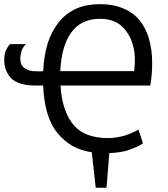

<svg xmlns="http://www.w3.org/2000/svg" viewBox="-20 -715 796 910"><path d="M692.4 -310.5Q697.3 -337.9 699.2 -364.3Q701.2 -389.6 701.2 -415Q701.2 -481.4 685.5 -533.2Q669.9 -585.9 638.7 -622.1Q607.4 -658.2 560.5 -676.8Q514.6 -695.3 454.1 -695.3Q391.6 -695.3 342.8 -674.8Q294.9 -653.3 260.7 -612.3Q226.6 -571.3 207 -512.7Q188.5 -454.1 184.6 -377.9Q181.6 -377 177.7 -377Q174.8 -377 171.9 -377Q168 -377 160.2 -377Q146.5 -377 135.7 -377.9Q125 -378.9 116.2 -381.8Q108.4 -384.8 101.6 -388.7Q95.7 -392.6 90.8 -396.5Q85.9 -401.4 83 -405.3Q81.1 -410.2 79.1 -416Q77.1 -421.9 77.1 -427.7Q76.2 -433.6 76.2 -439.5Q76.2 -447.3 78.1 -455.1Q79.1 -462.9 82 -473.6Q85 -483.4 90.8 -491.2Q95.7 -499 103.5 -505.9Q78.1 -505.9 27.3 -505.9Q21.5 -499 16.6 -492.2Q11.7 -484.4 7.8 -475.6Q3.9 -466.8 2 -456.1Q0 -444.3 0 -429.7Q0 -403.3 8.8 -381.8Q17.6 -360.4 33.2 -343.8Q49.8 -327.1 79.1 -318.4Q107.4 -309.6 148.4 -309.6Q160.2 -309.6 184.6 -309.6Q187.5 -235.4 204.1 -179.7Q220.7 -123 252 -85Q283.2 -46.9 323.2 -23.4Q364.3 -1 415 6.8Q420.9 62.5 433.6 174.8Q446.3 174.8 484.4 174.8Q484.4 174.8 485.4 173.8Q485.4 173.8 485.4 172.9Q485.4 172.9 485.4 171.9Q485.4 171.9 485.4 170.9Q485.4 170.9 485.4 169.9Q485.4 169.9 485.4 168.9Q485.4 168.9 485.4 168Q485.4 168 485.4 167Q485.4 167 485.4 166Q485.4 166 485.4 165Q485.4 165 485.4 164.1Q485.4 164.1 486.3 162.1Q486.3 162.1 486.3 161.1Q486.3 161.1 486.3 160.2Q486.3 160.2 486.3 159.2Q486.3 159.2 486.3 158.2Q486.3 158.2 486.3 157.2Q486.3 157.2 486.3 156.2Q486.3 156.2 486.3 155.3Q486.3 155.3 486.3 154.3Q486.3 154.3 486.3 153.3Q486.3 153.3 486.3 152.3Q486.3 152.3 487.3 151.4Q487.3 151.4 487.3 150.4Q487.3 150.4 487.3 149.4Q487.3 149.4 487.3 147.5Q487.3 147.5 487.3 146.5Q487.3 146.5 487.3 145.5Q487.3 145.5 487.3 144.5Q487.3 144.5 487.3 143.6Q487.3 143.6 487.3 142.6Q487.3 142.6 487.3 141.6Q487.3 141.6 487.3 140.6Q487.3 140.6 488.3 139.6Q488.3 139.6 488.3 138.7Q488.3 138.7 488.3 136.7Q488.3 136.7 488.3 135.7Q488.3 135.7 488.3 134.8Q488.3 134.8 488.3 133.8Q488.3 133.8 488.3 132.8Q488.3 132.8 488.3 131.8Q492.2 90.8 494.1 60.5Q497.1 30.3 498 10.7Q524.4 9.8 547.9 5.9Q570.3 2.9 589.8 -3.9Q609.4 -11.7 627 -18.6Q643.6 -26.4 657.2 -35.2Q657.2 -36.1 657.2 -37.1Q657.2 -37.1 657.2 -38.1Q657.2 -38.1 656.2 -39.1Q656.2 -39.1 656.2 -40Q656.2 -40 656.2 -41Q656.2 -41 655.3 -42Q655.3 -42 655.3 -43Q655.3 -43 655.3 -43.9Q655.3 -43.9 654.3 -44.9Q654.3 -44.9 654.3 -45.9Q654.3 -45.9 654.3 -46.9Q654.3 -46.9 653.3 -47.9Q653.3 -47.9 653.3 -48.8Q653.3 -48.8 653.3 -49.8Q653.3 -49.8 653.3 -50.8Q653.3 -50.8 652.3 -50.8Q652.3 -50.8 652.3 -51.8Q652.3 -51.8 651.4 -53.7Q651.4 -53.7 651.4 -54.7Q651.4 -54.7 651.4 -55.7Q651.4 -55.7 651.4 -55.7Q651.4 -55.7 650.4 -56.6Q650.4 -56.6 650.4 -57.6Q650.4 -57.6 650.4 -58.6Q650.4 -58.6 650.4 -59.6Q650.4 -59.6 649.4 -59.6Q649.4 -59.6 649.4 -60.5Q649.4 -61.5 649.4 -62.5Q649.4 -62.5 648.4 -63.5Q648.4 -63.5 648.4 -63.5Q648.4 -63.5 648.4 -64.5Q648.4 -64.5 648.4 -65.4Q648.4 -65.4 647.5 -65.4Q647.5 -65.4 647.5 -66.4Q647.5 -66.4 647.5 -67.4Q647.5 -67.4 647.5 -68.4Q647.5 -68.4 646.5 -69.3Q646.5 -69.3 646.5 -70.3Q646.5 -70.3 646.5 -71.3Q646.5 -71.3 645.5 -72.3Q645.5 -72.3 645.5 -72.3Q645.5 -72.3 645.5 -73.2Q645.5 -73.2 645.5 -73.2Q645.5 -74.2 644.5 -75.2Q644.5 -75.2 644.5 -75.2Q644.5 -75.2 644.5 -76.2Q644.5 -76.2 644.5 -76.2Q644.5 -77.1 643.6 -78.1Q643.6 -78.1 643.6 -78.1Q643.6 -78.1 643.6 -79.1Q643.6 -79.1 643.6 -79.1Q643.6 -80.1 642.6 -81.1Q642.6 -81.1 642.6 -81.1Q642.6 -81.1 642.6 -82Q642.6 -82 642.6 -83Q642.6 -83 641.6 -84Q641.6 -84 641.6 -84Q641.6 -84 641.6 -85Q641.6 -85 641.6 -85Q641.6 -85 640.6 -86.9Q640.6 -86.9 640.6 -86.9Q640.6 -86.9 640.6 -87.9Q640.6 -87.9 640.6 -88.9Q640.6 -88.9 639.6 -89.8Q639.6 -89.8 639.6 -90.8Q639.6 -90.8 639.6 -90.8Q639.6 -90.8 638.7 -92.8Q638.7 -92.8 638.7 -93.8Q638.7 -93.8 638.7 -93.8Q638.7 -93.8 637.7 -95.7Q637.7 -95.7 637.7 -96.7Q637.7 -96.7 637.7 -97.7Q637.7 -97.7 636.7 -98.6Q636.7 -98.6 636.7 -99.6Q636.7 -99.6 636.7 -100.6Q636.7 -100.6 635.7 -100.6Q624 -92.8 608.4 -86.9Q593.8 -80.1 574.2 -73.2Q554.7 -67.4 535.2 -64.5Q514.6 -60.5 492.2 -60.5Q439.5 -60.5 398.4 -75.2Q357.4 -89.8 330.1 -121.1Q302.7 -152.3 287.1 -199.2Q270.5 -246.1 266.6 -309.6Q269.5 -309.6 276.4 -309.6Q276.4 -309.6 277.3 -309.6Q277.3 -309.6 278.3 -309.6Q278.3 -309.6 279.3 -309.6Q279.3 -309.6 280.3 -309.6Q280.3 -309.6 281.2 -309.6Q281.2 -309.6 282.2 -309.6Q282.2 -309.6 283.2 -309.6Q283.2 -309.6 284.2 -309.6Q284.2 -309.6 285.2 -309.6Q285.2 -309.6 286.1 -309.6Q286.1 -309.6 287.1 -309.6Q287.1 -309.6 287.1 -309.6Q287.1 -309.6 288.1 -309.6Q288.1 -309.6 289.1 -309.6Q289.1 -309.6 290 -309.6Q290 -309.6 291 -309.6Q291 -309.6 292 -309.6Q292 -309.6 293 -309.6Q293 -309.6 293.9 -309.6Q293.9 -309.6 294.9 -309.6Q294.9 -309.6 295.9 -309.6Q295.9 -309.6 296.9 -309.6Q296.9 -309.6 297.9 -309.6Q297.9 -309.6 298.8 -309.6Q298.8 -309.6 299.8 -309.6Q300.8 -309.6 301.8 -309.6Q301.8 -309.6 302.7 -309.6Q302.7 -309.6 303.7 -309.6Q303.7 -309.6 304.7 -309.6Q304.7 -309.6 305.7 -309.6Q305.7 -309.6 306.6 -309.6Q306.6 -309.6 307.6 -309.6Q307.6 -309.6 308.6 -309.6Q308.6 -309.6 309.6 -309.6Q309.6 -309.6 310.5 -309.6Q310.5 -309.6 311.5 -309.6Q311.5 -309.6 311.5 -309.6Q311.5 -309.6 312.5 -309.6Q312.5 -309.6 313.5 -309.6Q313.5 -309.6 314.5 -309.6Q314.5 -309.6 315.4 -309.6Q315.4 -309.6 316.4 -309.6Q316.4 -309.6 317.4 -309.6Q317.4 -309.6 319.3 -309.6Q319.3 -309.6 320.3 -309.6Q320.3 -309.6 321.3 -309.6Q321.3 -309.6 322.3 -309.6Q322.3 -309.6 323.2 -309.6Q323.2 -309.6 324.2 -309.6Q324.2 -309.6 325.2 -309.6Q325.2 -309.6 325.2 -309.6Q325.2 -309.6 326.2 -309.6Q326.2 -309.6 327.1 -309.6Q327.1 -309.6 328.1 -309.6Q328.1 -309.6 329.1 -309.6Q329.1 -309.6 330.1 -309.6Q330.1 -309.6 332 -309.6Q332 -309.6 333 -309.6Q333 -309.6 334 -309.6Q334 -309.6 335 -309.6Q335 -309.6 335.9 -309.6Q335.9 -309.6 336.9 -309.6Q336.9 -309.6 336.9 -309.6Q336.9 -309.6 337.9 -309.6Q337.9 -309.6 338.9 -309.6Q338.9 -309.6 339.8 -309.6Q340.8 -309.6 341.8 -309.6Q341.8 -309.6 342.8 -309.6Q342.8 -309.6 343.8 -309.6Q343.8 -309.6 344.7 -309.6Q344.7 -309.6 345.7 -309.6Q345.7 -309.6 345.7 -309.6Q345.7 -309.6 346.7 -309.6Q346.7 -309.6 347.7 -309.6Q347.7 -309.6 348.6 -309.6Q348.6 -309.6 350.6 -309.6Q350.6 -309.6 351.6 -309.6Q351.6 -309.6 352.5 -309.6Q352.5 -309.6 353.5 -309.6Q353.5 -309.6 354.5 -309.6Q354.5 -309.6 354.5 -309.6Q354.5 -309.6 355.5 -309.6Q355.5 -309.6 356.4 -309.6Q356.4 -309.6 358.4 -309.6Q358.4 -309.6 359.4 -309.6Q359.4 -309.6 360.4 -309.6Q360.4 -309.6 361.3 -309.6Q361.3 -309.6 361.3 -309.6Q361.3 -309.6 362.3 -309.6Q362.3 -309.6 363.3 -309.6Q363.3 -309.6 365.2 -309.6Q365.2 -309.6 366.2 -309.6Q366.2 -309.6 367.2 -309.6Q367.2 -309.6 368.2 -309.6Q368.2 -309.6 368.2 -309.6Q368.2 -309.6 369.1 -309.6Q369.1 -309.6 371.1 -309.6Q371.1 -309.6 372.1 -309.6Q372.1 -309.6 373 -309.6Q373 -309.6 374 -309.6Q374 -309.6 374 -309.6Q374 -309.6 375 -309.6Q375 -309.6 377 -309.6Q377 -309.6 377.9 -309.6Q377.9 -309.6 378.9 -309.6Q378.9 -309.6 379.9 -309.6Q379.9 -309.6 379.9 -309.6Q379.9 -309.6 380.9 -309.6Q381.8 -309.6 382.8 -309.6Q382.8 -309.6 383.8 -309.6Q383.8 -309.6 384.8 -309.6Q384.8 -309.6 384.8 -309.6Q384.8 -309.6 385.7 -309.6Q386.7 -309.6 387.7 -309.6Q387.7 -309.6 388.7 -309.6Q388.7 -309.6 389.6 -309.6Q389.6 -309.6 389.6 -309.6Q389.6 -309.6 390.6 -309.6Q390.6 -309.6 392.6 -309.6Q392.6 -309.6 393.6 -309.6Q393.6 -309.6 394.5 -309.6Q394.5 -309.6 394.5 -309.6Q394.5 -309.6 395.5 -309.6Q395.5 -309.6 397.5 -309.6Q397.5 -309.6 398.4 -309.6Q398.4 -309.6 399.4 -309.6Q399.4 -309.6 399.4 -309.6Q400.4 -309.6 401.4 -309.6Q401.4 -309.6 402.3 -309.6Q402.3 -309.6 403.3 -309.6Q403.3 -309.6 403.3 -309.6Q403.3 -309.6 404.3 -309.6Q405.3 -309.6 406.2 -309.6Q406.2 -309.6 407.2 -309.6Q407.2 -309.6 407.2 -309.6Q407.2 -309.6 408.2 -309.6Q408.2 -309.6 410.2 -309.6Q410.2 -309.6 411.1 -309.6Q411.1 -309.6 411.1 -309.6Q411.1 -309.6 412.1 -309.6Q413.1 -309.6 414.1 -309.6Q414.1 -309.6 415 -309.6Q415 -309.6 415 -309.6Q415 -309.6 416 -309.6Q416 -309.6 418 -309.6Q418 -309.6 418.9 -309.6Q418.9 -309.6 418.9 -309.6Q418.9 -309.6 420.9 -309.6Q420.9 -309.6 421.9 -309.6Q421.9 -309.6 421.9 -309.6Q421.9 -309.6 422.9 -309.6Q423.8 -309.6 424.8 -309.6Q424.8 -309.6 425.8 -309.6Q425.8 -309.6 425.8 -309.6Q425.8 -309.6 427.7 -309.6Q427.7 -309.6 428.7 -309.6Q428.7 -309.6 428.7 -309.6Q428.7 -309.6 430.7 -309.6Q430.7 -309.6 431.6 -309.6Q431.6 -309.6 432.6 -309.6Q432.6 -309.6 432.6 -309.6Q433.6 -309.6 434.6 -309.6Q434.6 -309.6 435.5 -309.6Q435.5 -309.6 435.5 -309.6Q436.5 -309.6 437.5 -309.6Q437.5 -309.6 438.5 -309.6Q438.5 -309.6 438.5 -309.6Q439.5 -309.6 440.4 -309.6Q440.4 -309.6 441.4 -309.6Q441.4 -309.6 441.4 -309.6Q441.4 -309.6 443.4 -309.6Q443.4 -309.6 444.3 -309.6Q444.3 -309.6 444.3 -309.6Q444.3 -309.6 446.3 -309.6Q446.3 -309.6 446.3 -309.6Q447.3 -309.6 448.2 -309.6Q448.2 -309.6 449.2 -309.6Q449.2 -309.6 449.2 -309.6Q450.2 -309.6 451.2 -309.6Q451.2 -309.6 452.1 -309.6Q452.1 -309.6 452.1 -309.6Q452.1 -309.6 454.1 -309.6Q454.1 -309.6 455.1 -309.6Q455.1 -309.6 456.1 -309.6Q456.1 -309.6 457 -309.6Q457 -309.6 457 -309.6Q457 -309.6 459 -309.6Q459 -309.6 460 -309.6Q460 -309.6 460.9 -309.6Q460.9 -309.6 461.9 -309.6Q461.9 -309.6 461.9 -309.6Q462.9 -309.6 463.9 -309.6Q463.9 -309.6 464.8 -309.6Q464.8 -309.6 465.8 -309.6Q465.8 -309.6 466.8 -309.6Q466.8 -309.6 466.8 -309.6Q467.8 -309.6 468.8 -309.6Q468.8 -309.6 468.8 -309.6Q468.8 -309.6 470.7 -309.6Q470.7 -309.6 471.7 -309.6Q471.7 -309.6 472.7 -309.6Q472.7 -309.6 473.6 -309.6Q473.6 -309.6 474.6 -309.6Q474.6 -309.6 475.6 -309.6Q475.6 -309.6 475.6 -309.6Q475.6 -309.6 477.5 -309.6Q477.5 -309.6 477.5 -309.6Q478.5 -309.6 479.5 -309.6Q479.5 -309.6 479.5 -309.6Q480.5 -309.6 481.4 -309.6Q481.4 -309.6 481.4 -309.6Q481.4 -309.6 483.4 -309.6Q483.4 -309.6 483.4 -309.6Q483.4 -309.6 485.4 -309.6Q485.4 -309.6 485.4 -309.6Q486.3 -309.6 487.3 -309.6Q487.3 -309.6 487.3 -309.6Q488.3 -309.6 489.3 -309.6Q489.3 -309.6 489.3 -309.6Q489.3 -309.6 491.2 -309.6Q491.2 -309.6 491.2 -309.6Q491.2 -309.6 493.2 -309.6Q493.2 -309.6 493.2 -309.6Q494.1 -309.6 495.1 -309.6Q495.1 -309.6 495.1 -309.6Q496.1 -309.6 497.1 -309.6Q497.1 -309.6 498 -309.6Q498 -309.6 499 -309.6Q499 -309.6 500 -309.6Q500 -309.6 501 -309.6Q501 -309.6 502 -309.6Q502 -309.6 502 -309.6Q502 -309.6 503.9 -309.6Q503.9 -309.6 503.9 -309.6Q503.9 -309.6 505.9 -309.6Q505.9 -309.6 506.8 -309.6Q506.8 -309.6 507.8 -309.6Q507.8 -309.6 508.8 -309.6Q508.8 -309.6 508.8 -309.6Q509.8 -309.6 510.7 -309.6Q510.7 -309.6 511.7 -309.6Q511.7 -309.6 512.7 -309.6Q512.7 -309.6 513.7 -309.6Q513.7 -309.6 513.7 -309.6Q514.6 -309.6 515.6 -309.6Q515.6 -309.6 516.6 -309.6Q516.6 -309.6 517.6 -309.6Q517.6 -309.6 518.6 -309.6Q518.6 -309.6 518.6 -309.6Q519.5 -309.6 520.5 -309.6Q520.5 -309.6 521.5 -309.6Q521.5 -309.6 522.5 -309.6Q522.5 -309.6 523.4 -309.6Q523.4 -309.6 524.4 -309.6Q524.4 -309.6 525.4 -309.6Q525.4 -309.6 526.4 -309.6Q526.4 -309.6 526.4 -309.6Q527.3 -309.6 528.3 -309.6Q528.3 -309.6 529.3 -309.6Q529.3 -309.6 529.3 -309.6Q530.3 -309.6 531.2 -309.6Q531.2 -309.6 532.2 -309.6Q532.2 -309.6 532.2 -309.6Q533.2 -309.6 534.2 -309.6Q534.2 -309.6 535.2 -309.6Q535.2 -309.6 535.2 -309.6Q535.2 -309.6 537.1 -309.6Q537.1 -309.6 538.1 -309.6Q538.1 -309.6 538.1 -309.6Q538.1 -309.6 540 -309.6Q540 -309.6 541 -309.6Q541 -309.6 542 -309.6Q542 -309.6 543 -309.6Q543 -309.6 543.9 -309.6Q543.9 -309.6 544.9 -309.6Q544.9 -309.6 545.9 -309.6Q545.9 -309.6 546.9 -309.6Q546.9 -309.6 547.9 -309.6Q547.9 -309.6 547.9 -309.6Q548.8 -309.6 549.8 -309.6Q549.8 -309.6 550.8 -309.6Q550.8 -309.6 551.8 -309.6Q551.8 -309.6 552.7 -309.6Q552.7 -309.6 553.7 -309.6Q553.7 -309.6 554.7 -309.6Q554.7 -309.6 555.7 -309.6Q555.7 -309.6 556.6 -309.6Q556.6 -309.6 557.6 -309.6Q557.6 -309.6 557.6 -309.6Q557.6 -309.6 558.6 -309.6Q559.6 -309.6 560.5 -309.6Q560.5 -309.6 561.5 -309.6Q561.5 -309.6 562.5 -309.6Q562.5 -309.6 563.5 -309.6Q563.5 -309.6 564.5 -309.6Q564.5 -309.6 565.4 -309.6Q565.4 -309.6 566.4 -309.6Q566.4 -309.6 567.4 -309.6Q567.4 -309.6 568.4 -309.6Q568.4 -309.6 569.3 -309.6Q569.3 -309.6 570.3 -309.6Q570.3 -309.6 571.3 -309.6Q571.3 -309.6 572.3 -309.6Q572.3 -309.6 573.2 -309.6Q573.2 -309.6 574.2 -309.6Q574.2 -309.6 575.2 -309.6Q575.2 -309.6 576.2 -309.6Q576.2 -309.6 577.1 -309.6Q577.1 -309.6 578.1 -309.6Q578.1 -309.6 579.1 -309.6Q579.1 -309.6 580.1 -309.6Q580.1 -309.6 581.1 -309.6Q581.1 -309.6 582 -309.6Q582 -309.6 583 -309.6Q583 -309.6 584 -309.6Q584 -309.6 585 -309.6Q585 -309.6 585.9 -309.6Q585.9 -309.6 586.9 -309.6Q586.9 -309.6 587.9 -309.6Q587.9 -309.6 588.9 -309.6Q588.9 -309.6 589.8 -309.6Q589.8 -309.6 590.8 -309.6Q590.8 -309.6 591.8 -309.6Q591.8 -309.6 592.8 -309.6Q592.8 -309.6 593.8 -309.6Q593.8 -309.6 594.7 -309.6Q594.7 -309.6 595.7 -309.6Q595.7 -309.6 596.7 -309.6Q596.7 -309.6 597.7 -309.6Q597.7 -309.6 598.6 -309.6Q598.6 -309.6 599.6 -309.6Q599.6 -309.6 600.6 -309.6Q600.6 -309.6 601.6 -309.6Q601.6 -309.6 602.5 -309.6Q602.5 -309.6 603.5 -309.6Q603.5 -309.6 604.5 -309.6Q604.5 -309.6 605.5 -309.6Q605.5 -309.6 606.4 -309.6Q606.4 -309.6 607.4 -309.6Q607.4 -309.6 608.4 -309.6Q608.4 -309.6 609.4 -309.6Q609.4 -309.6 610.4 -309.6Q610.4 -309.6 611.3 -309.6Q611.3 -309.6 612.3 -309.6Q612.3 -309.6 613.3 -309.6Q613.3 -309.6 614.3 -309.6Q614.3 -309.6 615.2 -309.6Q615.2 -309.6 616.2 -309.6Q616.2 -309.6 617.2 -309.6Q617.2 -309.6 618.2 -309.6Q618.2 -309.6 619.1 -309.6Q619.1 -309.6 620.1 -309.6Q620.1 -309.6 621.1 -309.6Q622.1 -309.6 623 -309.6Q623 -309.6 624 -309.6Q624 -309.6 625 -309.6Q625 -309.6 626 -309.6Q626 -309.6 627 -309.6Q627 -309.6 627.9 -309.6Q627.9 -309.6 628.9 -309.6Q628.9 -309.6 629.9 -309.6Q629.9 -309.6 630.9 -309.6Q630.9 -309.6 631.8 -309.6Q631.8 -309.6 632.8 -309.6Q632.8 -309.6 633.8 -309.6Q634.8 -309.6 635.7 -309.6Q635.7 -309.6 636.7 -309.6Q636.7 -309.6 637.7 -309.6Q637.7 -309.6 638.7 -309.6Q638.7 -309.6 639.6 -309.6Q639.6 -309.6 640.6 -309.6Q640.6 -309.6 641.6 -309.6Q641.6 -309.6 642.6 -309.6Q642.6 -309.6 644.5 -309.6Q644.5 -309.6 645.5 -309.6Q645.5 -309.6 646.5 -309.6Q646.5 -309.6 647.5 -309.6Q647.5 -309.6 648.4 -309.6Q648.4 -309.6 649.4 -309.6Q649.4 -309.6 650.4 -309.6Q650.4 -309.6 652.3 -309.6Q652.3 -309.6 653.3 -309.6Q653.3 -309.6 654.3 -309.6Q654.3 -309.6 655.3 -309.6Q655.3 -309.6 656.2 -309.6Q656.2 -309.6 657.2 -309.6Q658.2 -309.6 659.2 -309.6Q659.2 -309.6 660.2 -309.6Q660.2 -309.6 661.1 -309.6Q661.1 -309.6 662.1 -309.6Q662.1 -309.6 663.1 -309.6Q663.1 -309.6 665 -309.6Q665 -309.6 666 -309.6Q666 -309.6 667 -309.6Q667 -309.6 668 -309.6Q668.9 -309.6 669.9 -309.6Q669.9 -309.6 670.9 -309.6Q670.9 -309.6 671.9 -309.6Q671.9 -309.6 672.9 -309.6Q673.8 -309.6 674.8 -309.6Q674.8 -309.6 675.8 -309.6Q675.8 -309.6 676.8 -309.6Q676.8 -309.6 677.7 -309.6Q678.7 -309.6 679.7 -309.6Q679.7 -309.6 680.7 -309.6Q680.7 -309.6 681.6 -309.6Q681.6 -309.6 682.6 -309.6Q683.6 -309.6 684.6 -309.6Q684.6 -309.6 685.5 -309.6Q685.5 -309.6 686.5 -309.6Q686.5 -309.6 688.5 -309.6Q688.5 -309.6 689.5 -309.6Q689.5 -309.6 690.4 -309.6Q691.4 -309.6 692.4 -310.5ZM265.6 -377.9Q268.6 -436.5 281.2 -482.4Q293.9 -528.3 317.4 -560.5Q340.8 -593.8 375 -609.4Q409.2 -626 454.1 -626Q475.6 -626 494.1 -622.1Q512.7 -618.2 528.3 -610.4Q544.9 -602.5 556.6 -590.8Q569.3 -580.1 579.1 -566.4Q588.9 -552.7 596.7 -537.1Q604.5 -521.5 609.4 -503.9Q614.3 -486.3 617.2 -467.8Q619.1 -449.2 619.1 -429.7Q619.1 -423.8 619.1 -417Q619.1 -411.1 618.2 -404.3Q618.2 -398.4 617.2 -391.6Q617.2 -384.8 615.2 -377.9Q612.3 -377.9 606.4 -377.9Q606.4 -377.9 605.5 -377.9Q605.5 -377.9 604.5 -377.9Q604.5 -377.9 603.5 -377.9Q603.5 -377.9 602.5 -377.9Q602.5 -377.9 601.6 -377.9Q601.6 -377.9 600.6 -377.9Q600.6 -377.9 599.6 -377.9Q599.6 -377.9 598.6 -377.9Q598.6 -377.9 597.7 -377.9Q597.7 -377.9 596.7 -377.9Q596.7 -377.9 595.7 -377.9Q595.7 -377.9 595.7 -377.9Q595.7 -377.9 594.7 -377.9Q594.7 -377.9 593.8 -377.9Q593.8 -377.9 592.8 -377.9Q592.8 -377.9 591.8 -377.9Q591.8 -377.9 590.8 -377.9Q590.8 -377.9 589.8 -377.9Q589.8 -377.9 588.9 -377.9Q588.9 -377.9 587.9 -377.9Q587.9 -377.9 586.9 -377.9Q586.9 -377.9 585.9 -377.9Q585.9 -377.9 585 -377.9Q584 -377.9 583 -377.9Q583 -377.9 582 -377.9Q582 -377.9 581.1 -377.9Q581.1 -377.9 580.1 -377.9Q580.1 -377.9 579.1 -377.9Q579.1 -377.9 578.1 -377.9Q578.1 -377.9 577.1 -377.9Q577.1 -377.9 576.2 -377.9Q576.2 -377.9 575.2 -377.9Q575.2 -377.9 575.2 -377.9Q575.2 -377.9 574.2 -377.9Q574.2 -377.9 573.2 -377.9Q573.2 -377.9 572.3 -377.9Q572.3 -377.9 571.3 -377.9Q571.3 -377.9 570.3 -377.9Q570.3 -377.9 569.3 -377.9Q568.4 -377.9 567.4 -377.9Q567.4 -377.9 566.4 -377.9Q566.4 -377.9 565.4 -377.9Q565.4 -377.9 564.5 -377.9Q564.5 -377.9 563.5 -377.9Q563.5 -377.9 562.5 -377.9Q562.5 -377.9 562.5 -377.9Q562.5 -377.9 561.5 -377.9Q561.5 -377.9 560.5 -377.9Q560.5 -377.9 559.6 -377.9Q559.6 -377.9 558.6 -377.9Q558.6 -377.9 556.6 -377.9Q556.6 -377.9 555.7 -377.9Q555.7 -377.9 554.7 -377.9Q554.7 -377.9 553.7 -377.9Q553.7 -377.9 552.7 -377.9Q552.7 -377.9 552.7 -377.9Q552.7 -377.9 551.8 -377.9Q551.8 -377.9 550.8 -377.9Q550.8 -377.9 549.8 -377.9Q549.8 -377.9 547.9 -377.9Q547.9 -377.9 546.9 -377.9Q546.9 -377.9 545.9 -377.9Q545.9 -377.9 544.9 -377.9Q544.9 -377.9 543.9 -377.9Q543.9 -377.9 543.9 -377.9Q543.9 -377.9 543 -377.9Q543 -377.9 542 -377.9Q542 -377.9 540 -377.9Q540 -377.9 539.1 -377.9Q539.1 -377.9 538.1 -377.9Q538.1 -377.9 537.1 -377.9Q537.1 -377.9 537.1 -377.9Q537.1 -377.9 536.1 -377.9Q536.1 -377.9 535.2 -377.9Q534.2 -377.9 533.2 -377.9Q533.2 -377.9 532.2 -377.9Q532.2 -377.9 531.2 -377.9Q531.2 -377.9 530.3 -377.9Q530.3 -377.9 530.3 -377.9Q530.3 -377.9 529.3 -377.9Q529.3 -377.9 527.3 -377.9Q527.3 -377.9 526.4 -377.9Q526.4 -377.9 525.4 -377.9Q525.4 -377.9 524.4 -377.9Q524.4 -377.9 524.4 -377.9Q524.4 -377.9 523.4 -377.9Q523.4 -377.9 521.5 -377.9Q521.5 -377.9 520.5 -377.9Q520.5 -377.9 519.5 -377.9Q519.5 -377.9 519.5 -377.9Q519.5 -377.9 518.6 -377.9Q518.6 -377.9 516.6 -377.9Q516.6 -377.9 515.6 -377.9Q515.6 -377.9 514.6 -377.9Q514.6 -377.9 514.6 -377.9Q514.6 -377.9 513.7 -377.9Q513.7 -377.9 511.7 -377.9Q511.7 -377.9 510.7 -377.9Q510.7 -377.9 509.8 -377.9Q509.8 -377.9 509.8 -377.9Q509.8 -377.9 508.8 -377.9Q508.8 -377.9 506.8 -377.9Q506.8 -377.9 505.9 -377.9Q505.9 -377.9 504.9 -377.9Q504.9 -377.9 504.9 -377.9Q503.9 -377.9 502.9 -377.9Q502.9 -377.9 502 -377.9Q502 -377.9 501 -377.9Q501 -377.9 501 -377.9Q501 -377.9 499 -377.9Q499 -377.9 498 -377.9Q498 -377.9 497.1 -377.9Q497.1 -377.9 497.1 -377.9Q496.1 -377.9 495.1 -377.9Q495.1 -377.9 494.1 -377.9Q494.1 -377.9 493.2 -377.9Q493.2 -377.9 493.2 -377.9Q493.2 -377.9 491.2 -377.9Q491.2 -377.9 490.2 -377.9Q490.2 -377.9 490.2 -377.9Q490.2 -377.9 489.3 -377.9Q488.3 -377.9 487.3 -377.9Q487.3 -377.9 486.3 -377.9Q486.3 -377.9 486.3 -377.9Q485.4 -377.9 484.4 -377.9Q484.4 -377.9 483.4 -377.9Q483.4 -377.9 483.4 -377.9Q483.4 -377.9 482.4 -377.9Q482.4 -377.9 480.5 -377.9Q480.5 -377.9 479.5 -377.9Q479.5 -377.9 479.5 -377.9Q479.5 -377.9 477.5 -377.9Q477.5 -377.9 476.6 -377.9Q476.6 -377.9 476.6 -377.9Q476.6 -377.9 474.6 -377.9Q474.6 -377.9 473.6 -377.9Q473.6 -377.9 473.6 -377.9Q472.7 -377.9 471.7 -377.9Q471.7 -377.9 470.7 -377.9Q470.7 -377.9 470.7 -377.9Q469.7 -377.9 468.8 -377.9Q468.8 -377.9 467.8 -377.9Q467.8 -377.9 467.8 -377.9Q466.8 -377.9 465.8 -377.9Q465.8 -377.9 465.8 -377.9Q464.8 -377.9 463.9 -377.9Q463.9 -377.9 462.9 -377.9Q462.9 -377.9 462.9 -377.9Q461.9 -377.9 460.9 -377.9Q460.9 -377.9 460 -377.9Q460 -377.9 459 -377.9Q459 -377.9 458 -377.9Q458 -377.9 458 -377.9Q457 -377.9 456.1 -377.9Q456.1 -377.9 455.1 -377.9Q455.1 -377.9 454.1 -377.9Q454.1 -377.9 453.1 -377.9Q453.1 -377.9 453.1 -377.9Q453.1 -377.9 451.2 -377.9Q451.2 -377.9 451.2 -377.9Q451.2 -377.9 449.2 -377.9Q449.2 -377.9 448.2 -377.9Q448.2 -377.9 447.3 -377.9Q447.3 -377.9 446.3 -377.9Q446.3 -377.9 446.3 -377.9Q446.3 -377.9 444.3 -377.9Q444.3 -377.9 444.3 -377.9Q443.4 -377.9 442.4 -377.9Q442.4 -377.9 442.4 -377.9Q441.4 -377.9 440.4 -377.9Q440.4 -377.9 439.5 -377.9Q439.5 -377.9 438.5 -377.9Q438.5 -377.9 437.5 -377.9Q437.5 -377.9 436.5 -377.9Q436.5 -377.9 435.5 -377.9Q435.5 -377.9 434.6 -377.9Q434.6 -377.9 433.6 -377.9Q433.6 -377.9 432.6 -377.9Q432.6 -377.9 431.6 -377.9Q431.6 -377.9 430.7 -377.9Q430.7 -377.9 429.7 -377.9Q429.7 -377.9 428.7 -377.9Q428.7 -377.9 428.7 -377.9Q427.7 -377.9 426.8 -377.9Q426.8 -377.9 426.8 -377.9Q425.8 -377.9 424.8 -377.9Q424.8 -377.9 424.8 -377.9Q424.8 -377.9 422.9 -377.9Q422.9 -377.9 421.9 -377.9Q421.9 -377.9 420.9 -377.9Q420.9 -377.9 419.9 -377.9Q419.9 -377.9 418.9 -377.9Q418.9 -377.9 418 -377.9Q418 -377.9 418 -377.9Q418 -377.9 416 -377.9Q416 -377.9 415 -377.9Q415 -377.9 414.1 -377.9Q414.1 -377.9 413.1 -377.9Q413.1 -377.9 413.1 -377.9Q412.1 -377.9 411.1 -377.9Q411.1 -377.9 410.2 -377.9Q410.2 -377.9 409.2 -377.9Q409.2 -377.9 408.2 -377.9Q408.2 -377.9 407.2 -377.9Q407.2 -377.9 406.2 -377.9Q406.2 -377.9 405.3 -377.9Q405.3 -377.9 405.3 -377.9Q404.3 -377.9 403.3 -377.9Q403.3 -377.9 402.3 -377.9Q402.3 -377.9 402.3 -377.9Q402.3 -377.9 400.4 -377.9Q400.4 -377.9 399.4 -377.9Q399.4 -377.9 398.4 -377.9Q398.4 -377.9 397.5 -377.9Q397.5 -377.9 396.5 -377.9Q396.5 -377.9 395.5 -377.9Q395.5 -377.9 394.5 -377.9Q394.5 -377.9 393.6 -377.9Q393.6 -377.9 392.6 -377.9Q392.6 -377.9 391.6 -377.9Q391.6 -377.9 390.6 -377.9Q390.6 -377.9 390.6 -377.9Q390.6 -377.9 388.7 -377.9Q388.7 -377.9 387.7 -377.9Q387.7 -377.9 387.7 -377.9Q386.7 -377.9 385.7 -377.9Q385.7 -377.9 384.8 -377.9Q384.8 -377.9 383.8 -377.9Q383.8 -377.9 382.8 -377.9Q382.8 -377.9 381.8 -377.9Q381.8 -377.9 380.9 -377.9Q380.9 -377.9 379.9 -377.9Q379.9 -377.9 378.9 -377.9Q378.9 -377.9 377.9 -377.9Q377.9 -377.9 377.9 -377.9Q377.9 -377.9 376 -377.9Q376 -377.9 376 -377.9Q376 -377.9 374 -377.9Q374 -377.9 373 -377.9Q373 -377.9 372.1 -377.9Q372.1 -377.9 371.1 -377.9Q371.1 -377.9 370.1 -377.9Q370.1 -377.9 369.1 -377.9Q369.1 -377.9 368.2 -377.9Q368.2 -377.9 366.2 -377.9Q366.2 -377.9 365.2 -377.9Q365.2 -377.9 364.3 -377.9Q364.3 -377.9 363.3 -377.9Q363.3 -377.9 362.3 -377.9Q362.3 -377.9 361.3 -377.9Q361.3 -377.9 360.4 -377.9Q360.4 -377.9 359.4 -377.9Q359.4 -377.9 358.4 -377.9Q358.4 -377.9 357.4 -377.9Q357.4 -377.9 356.4 -377.9Q356.4 -377.9 355.5 -377.9Q355.5 -377.9 354.5 -377.9Q354.5 -377.9 353.5 -377.9Q353.5 -377.9 352.5 -377.9Q352.5 -377.9 351.6 -377.9Q351.6 -377.9 350.6 -377.9Q350.6 -377.9 349.6 -377.9Q349.6 -377.9 348.6 -377.9Q348.6 -377.9 347.7 -377.9Q347.7 -377.9 346.7 -377.9Q346.7 -377.9 345.7 -377.9Q345.7 -377.9 344.7 -377.9Q344.7 -377.9 343.8 -377.9Q343.8 -377.9 342.8 -377.9Q342.8 -377.9 341.8 -377.9Q341.8 -377.9 340.8 -377.9Q340.8 -377.9 339.8 -377.9Q339.8 -377.9 338.9 -377.9Q338.9 -377.9 337.9 -377.9Q337.9 -377.9 336.9 -377.9Q336.9 -377.9 335.9 -377.9Q335.9 -377.9 335 -377.9Q335 -377.9 334 -377.9Q334 -377.9 333 -377.9Q333 -377.9 332 -377.9Q332 -377.9 331.1 -377.9Q331.1 -377.9 330.1 -377.9Q330.1 -377.9 329.1 -377.9Q329.1 -377.9 328.1 -377.9Q328.1 -377.9 327.1 -377.9Q327.1 -377.9 326.2 -377.9Q326.2 -377.9 325.2 -377.9Q325.2 -377.9 324.2 -377.9Q324.2 -377.9 322.3 -377.9Q322.3 -377.9 321.3 -377.9Q321.3 -377.9 320.3 -377.9Q320.3 -377.9 319.3 -377.9Q319.3 -377.9 318.4 -377.9Q318.4 -377.9 317.4 -377.9Q317.4 -377.9 316.4 -377.9Q316.4 -377.9 315.4 -377.9Q315.4 -377.9 314.5 -377.9Q314.5 -377.9 313.5 -377.9Q313.5 -377.9 312.5 -377.9Q312.5 -377.9 311.5 -377.9Q310.5 -377.9 309.6 -377.9Q309.6 -377.9 308.6 -377.9Q308.6 -377.9 307.6 -377.9Q307.6 -377.9 306.6 -377.9Q306.6 -377.9 305.7 -377.9Q305.7 -377.9 304.7 -377.9Q304.7 -377.9 303.7 -377.9Q302.7 -377.9 301.8 -377.9Q301.8 -377.9 300.8 -377.9Q300.8 -377.9 299.8 -377.9Q299.8 -377.9 298.8 -377.9Q298.8 -377.9 297.9 -377.9Q297.9 -377.9 296.9 -377.9Q296.9 -377.9 294.9 -377.9Q294.9 -377.9 293.9 -377.9Q293.9 -377.9 293 -377.9Q293 -377.9 292 -377.9Q292 -377.9 291 -377.9Q290 -377.9 289.1 -377.9Q289.1 -377.9 288.1 -377.9Q288.1 -377.9 287.1 -377.9Q287.1 -377.9 286.1 -377.9Q286.1 -377.9 285.2 -377.9Q284.2 -377.9 283.2 -377.9Q283.2 -377.9 282.2 -377.9Q282.2 -377.9 281.2 -377.9Q281.2 -377.9 280.3 -377.9Q279.3 -377.9 278.3 -377.9Q278.3 -377.9 277.3 -377.9Q277.3 -377.9 276.4 -377.9Q276.4 -377.9 275.4 -377.9Q274.4 -377.9 273.4 -377.9Q273.4 -377.9 272.5 -377.9Q272.5 -377.9 271.5 -377.9Q271.5 -377.9 269.5 -377.9Q269.5 -377.9 268.6 -377.9Q268.6 -377.9 267.6 -377.9Q266.6 -377.9 265.6 -377.9Z"/></svg>

Font: Aptus Gothic JP
Style: Medium
Weight: 400
Designer: Fuminori Ogawa / Motoya
Version: Version 1